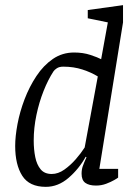

<svg xmlns="http://www.w3.org/2000/svg" viewBox="-20 -717 534 746"><path d="M158 9Q94 9 66.5 -34Q39 -77 39 -150Q39 -187 48 -235Q57 -283 75.5 -331.5Q94 -380 121.5 -421.5Q149 -463 185.5 -488Q222 -513 268 -513Q303 -513 331.5 -503.5Q360 -494 373 -487L399 -630L321 -646V-678L458 -697V-630L366 -61H439V-27Q437 -25 424 -17.5Q411 -10 392.5 -3Q374 4 353 4Q326 4 311.5 -6.5Q297 -17 297 -42Q297 -58 301.5 -71Q306 -84 316 -106L313 -108Q287 -61 246.5 -26Q206 9 158 9ZM181 -41Q206 -41 230 -58Q254 -75 274.5 -98.5Q295 -122 309 -144L360 -420Q334 -436 300 -447Q266 -458 226 -458Q210 -458 200.5 -451.5Q191 -445 188 -440Q167 -408 149.5 -364Q132 -320 121.5 -270Q111 -220 111 -171Q111 -136 117 -106.5Q123 -77 138 -59Q153 -41 181 -41Z"/></svg>

Font: Faustina Light
Style: Italic
Weight: 300
Italic angle: -8°
Designer: Alfonso Garcia
Foundry: http://www.omnibus-type.com
Version: Version 1.200